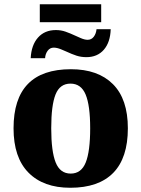

<svg xmlns="http://www.w3.org/2000/svg" viewBox="-20 -877 668 907"><path d="M44 -271Q44 -550 315 -550Q443 -550 513.5 -479.5Q584 -409 584 -271Q584 -131 515 -60.5Q446 10 312 10Q185 10 114.5 -61.5Q44 -133 44 -271ZM406 -271Q406 -379 384.5 -430.5Q363 -482 313 -482Q263 -482 242.5 -431Q222 -380 222 -271Q222 -162 243 -109.5Q264 -57 314 -57Q364 -57 385 -109.5Q406 -162 406 -271ZM168 -857H458V-772H168ZM244 -735Q268 -735 289.5 -727.5Q311 -720 339 -707Q343 -705 361.5 -697Q380 -689 394 -689Q412 -689 423 -703.5Q434 -718 436 -739H503Q501 -677 470.5 -642Q440 -607 388 -607Q363 -607 341.5 -614Q320 -621 292 -634Q288 -636 268.5 -644Q249 -652 234 -652Q216 -652 205 -637Q194 -622 193 -602H125Q128 -664 159.5 -699.5Q191 -735 244 -735Z"/></svg>

Font: Noto Serif ExtraBold
Style: Regular
Weight: 800
Designer: Monotype Design Team
Foundry: Monotype Imaging Inc.
Version: Version 1.001